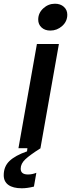

<svg xmlns="http://www.w3.org/2000/svg" viewBox="-84 -795 381 1030"><path d="M133 0H15L114 -559H232ZM121 -690Q121 -725 148 -750Q175 -775 211 -775Q240 -775 258.5 -758.5Q277 -742 277 -716Q277 -680 249.5 -655.5Q222 -631 186 -631Q157 -631 139 -647.5Q121 -664 121 -690ZM-64 145Q-64 98 -33 68.5Q-2 39 61 17L63 0H134Q77 36 52 59.5Q27 83 27 110Q27 141 66 141Q89 141 111 132L98 206Q62 215 33 215Q-14 215 -39 197Q-64 179 -64 145Z"/></svg>

Font: Open Sauce One SemiBold Italic
Style: Regular
Weight: 600
Italic angle: -10°
Designer: Alfredo Marco Pradil
Foundry: Creative Sauce Fz LLC
Version: Version 1.477